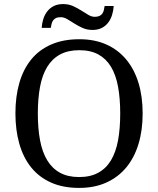

<svg xmlns="http://www.w3.org/2000/svg" viewBox="-20 -919 782 949"><path d="M685.1 -357.9Q685.1 -275.4 664.6 -207.5Q644 -139.6 604 -91.3Q564 -43 505.4 -16.6Q446.8 9.8 371.1 9.8Q291.5 9.8 232.4 -16.6Q173.3 -43 134.3 -91.3Q95.2 -139.6 75.7 -207.8Q56.2 -275.9 56.2 -358.9Q56.2 -441.9 75.7 -509.5Q95.2 -577.1 134.3 -625Q173.3 -672.9 232.9 -699Q292.5 -725.1 372.1 -725.1Q447.8 -725.1 505.9 -699Q564 -672.9 604 -624.8Q644 -576.7 664.6 -509Q685.1 -441.4 685.1 -357.9ZM167 -357.9Q167 -283.7 178 -225.3Q189 -167 213.4 -126.7Q237.8 -86.4 276.6 -65.2Q315.4 -43.9 371.1 -43.9Q426.8 -43.9 465.6 -65.2Q504.4 -86.4 528.6 -126.7Q552.7 -167 563.5 -225.3Q574.2 -283.7 574.2 -357.9Q574.2 -432.1 563.5 -490.5Q552.7 -548.8 528.6 -588.9Q504.4 -628.9 466.1 -649.9Q427.7 -670.9 372.1 -670.9Q316.4 -670.9 277.3 -649.9Q238.3 -628.9 213.6 -588.9Q189 -548.8 178 -490.5Q167 -432.1 167 -357.9ZM448.2 -835.9Q462.9 -835.9 471.9 -840.3Q481 -844.7 486.1 -852.3Q491.2 -859.9 493.4 -869.4Q495.6 -878.9 497.1 -889.2H542Q540.5 -866.2 533.9 -845Q527.3 -823.7 514.6 -807.1Q502 -790.5 482.9 -780.8Q463.9 -771 437 -771Q410.2 -771 388.4 -780.8Q366.7 -790.5 347.9 -802.5Q329.1 -814.5 312.7 -824.2Q296.4 -834 280.3 -834Q265.1 -834 256.3 -829.6Q247.6 -825.2 242.4 -817.9Q237.3 -810.5 234.9 -801Q232.4 -791.5 231 -781.2H186Q187.5 -804.2 194.1 -825.2Q200.7 -846.2 213.6 -862.8Q226.6 -879.4 245.8 -889.2Q265.1 -898.9 292 -898.9Q318.8 -898.9 340.6 -889.2Q362.3 -879.4 381.1 -867.4Q399.9 -855.5 416.3 -845.7Q432.6 -835.9 448.2 -835.9Z"/></svg>

Font: Sahl Naskh
Style: Regular
Weight: 400
Designer: Pascal Zoghbi
Version: Version 1.001